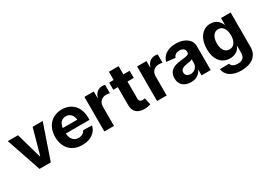

<svg xmlns="http://www.w3.org/2000/svg" viewBox="-9 -1543 3616 2626"><g transform="rotate(-30 1798.5 -230.0)"><path d="M568 -546H409L298 -146H292L178 -546H17L203 0H381Z M877 11C1016 11 1103 -61 1122 -156L984 -160C970 -128 934 -99 880 -99C805 -99 759 -158 757 -239H1130V-275C1130 -445 1025 -553 871 -553C712 -553 606 -438 606 -271C606 -99 709 11 877 11ZM758 -325C765 -398 807 -444 872 -444C937 -444 980 -397 986 -325Z M1227 0H1379V-305C1379 -376 1429 -423 1496 -423C1513 -423 1538 -421 1554 -416V-547C1540 -551 1527 -553 1513 -553C1451 -553 1401 -518 1380 -446H1375V-546H1227Z M1689 -676V-546H1618V-433H1689V-147C1689 -46 1750 9 1860 9C1890 9 1919 4 1956 -6L1933 -116C1924 -113 1908 -110 1895 -110C1862 -110 1842 -128 1842 -161V-433H1941V-546H1842V-676Z M2059 0H2211V-305C2211 -376 2261 -423 2328 -423C2345 -423 2370 -421 2386 -416V-547C2372 -551 2359 -553 2345 -553C2283 -553 2233 -518 2212 -446H2207V-546H2059Z M2595 10C2669 10 2726 -21 2758 -85H2762V0H2906V-378C2906 -479 2813 -553 2671 -553C2535 -553 2454 -487 2435 -401L2574 -385C2584 -425 2621 -446 2668 -446C2720 -446 2753 -420 2753 -378V-369C2753 -334 2710 -326 2622 -318C2497 -307 2420 -259 2420 -149C2420 -43 2494 10 2595 10ZM2564 -158C2564 -197 2591 -223 2660 -234C2699 -239 2733 -246 2755 -257V-202C2755 -134 2702 -89 2643 -89C2597 -89 2564 -115 2564 -158Z M3270 216C3430 216 3536 140 3536 2V-546H3384V-440H3380C3357 -503 3301 -553 3218 -553C3104 -553 3004 -461 3004 -272C3004 -91 3099 -5 3219 -5C3295 -5 3357 -41 3379 -104H3385V2C3385 81 3340 111 3273 111C3218 111 3178 92 3167 50L3021 53C3034 150 3123 216 3270 216ZM3161 -272C3161 -370 3203 -434 3272 -434C3343 -434 3385 -370 3385 -272C3385 -175 3342 -115 3272 -115C3204 -115 3161 -175 3161 -272Z"/></g></svg>

Font: Wafeq
Style: Bold
Weight: 700
Designer: Rasmus Andersson & Azza Alameddine
Foundry: Google & TypeTogether
Version: Version 3.000;FEAKit 1.0